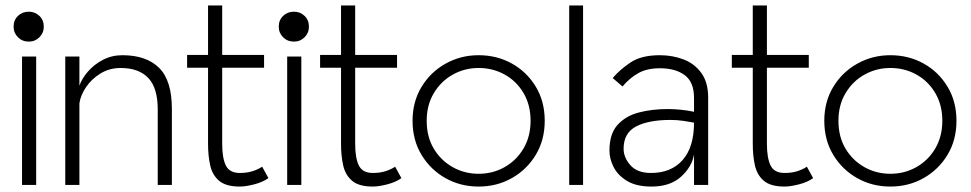

<svg xmlns="http://www.w3.org/2000/svg" viewBox="-20 -680 3570 706"><path d="M61 0V-472H113V0ZM86 -527Q62 -527 46 -543Q30 -559 30 -582Q30 -606 46 -621.5Q62 -637 86 -637Q109 -637 125 -621.5Q141 -606 141 -582Q141 -559 125 -543Q109 -527 86 -527Z M220 0V-472H272V-365Q281 -391 303.5 -417Q326 -443 358.5 -460Q391 -477 430 -477Q518 -477 565 -430.5Q612 -384 612 -280V0H560V-278Q560 -357 525 -393.5Q490 -430 424 -430Q382 -430 349 -409.5Q316 -389 296 -359Q276 -329 272 -300V0Z M862 6Q811 6 786 -15Q761 -36 753 -71.5Q745 -107 745 -151V-431H668V-478H745V-660H797V-478H951V-431H797V-151Q797 -99 810.5 -71.5Q824 -44 862 -44Q887 -44 907 -50Q927 -56 944 -67L967 -25Q946 -10 914.5 -2Q883 6 862 6Z M1036 0V-472H1088V0ZM1061 -527Q1037 -527 1021 -543Q1005 -559 1005 -582Q1005 -606 1021 -621.5Q1037 -637 1061 -637Q1084 -637 1100 -621.5Q1116 -606 1116 -582Q1116 -559 1100 -543Q1084 -527 1061 -527Z M1351 6Q1300 6 1275 -15Q1250 -36 1242 -71.5Q1234 -107 1234 -151V-431H1157V-478H1234V-660H1286V-478H1440V-431H1286V-151Q1286 -99 1299.5 -71.5Q1313 -44 1351 -44Q1376 -44 1396 -50Q1416 -56 1433 -67L1456 -25Q1435 -10 1403.5 -2Q1372 6 1351 6Z M1740 6Q1673 6 1618 -25Q1563 -56 1530 -110.5Q1497 -165 1497 -236Q1497 -306 1530 -360.5Q1563 -415 1618.5 -446Q1674 -477 1740 -477Q1807 -477 1862 -446.5Q1917 -416 1950 -361.5Q1983 -307 1983 -236Q1983 -165 1950 -110.5Q1917 -56 1862 -25Q1807 6 1740 6ZM1740 -41Q1792 -41 1835.5 -65.5Q1879 -90 1905 -134Q1931 -178 1931 -236Q1931 -294 1905 -338Q1879 -382 1835.5 -406Q1792 -430 1740 -430Q1689 -430 1645.5 -406Q1602 -382 1575.5 -338Q1549 -294 1549 -236Q1549 -177 1575 -133.5Q1601 -90 1644.5 -65.5Q1688 -41 1740 -41Z M2073 0V-660H2124V0Z M2376 6Q2320 6 2286 -14.5Q2252 -35 2236.5 -65.5Q2221 -96 2221 -126Q2221 -188 2251 -221Q2281 -254 2329.5 -266.5Q2378 -279 2434 -279Q2484 -279 2532 -269V-320Q2532 -378 2498 -403.5Q2464 -429 2406 -429Q2359 -429 2327 -411Q2295 -393 2269 -362L2233 -393Q2258 -423 2298 -450Q2338 -477 2406 -477Q2453 -477 2493.5 -461.5Q2534 -446 2559 -411.5Q2584 -377 2584 -321V0H2532V-112Q2524 -66 2484 -30Q2444 6 2376 6ZM2374 -44Q2448 -44 2490 -91.5Q2532 -139 2532 -229Q2517 -232 2493.5 -235.5Q2470 -239 2445 -239Q2365 -239 2319 -215Q2273 -191 2273 -133Q2273 -101 2298 -72.5Q2323 -44 2374 -44Z M2865 6Q2814 6 2789 -15Q2764 -36 2756 -71.5Q2748 -107 2748 -151V-431H2671V-478H2748V-660H2800V-478H2954V-431H2800V-151Q2800 -99 2813.5 -71.5Q2827 -44 2865 -44Q2890 -44 2910 -50Q2930 -56 2947 -67L2970 -25Q2949 -10 2917.5 -2Q2886 6 2865 6Z M3254 6Q3187 6 3132 -25Q3077 -56 3044 -110.5Q3011 -165 3011 -236Q3011 -306 3044 -360.5Q3077 -415 3132.5 -446Q3188 -477 3254 -477Q3321 -477 3376 -446.5Q3431 -416 3464 -361.5Q3497 -307 3497 -236Q3497 -165 3464 -110.5Q3431 -56 3376 -25Q3321 6 3254 6ZM3254 -41Q3306 -41 3349.5 -65.5Q3393 -90 3419 -134Q3445 -178 3445 -236Q3445 -294 3419 -338Q3393 -382 3349.5 -406Q3306 -430 3254 -430Q3203 -430 3159.5 -406Q3116 -382 3089.5 -338Q3063 -294 3063 -236Q3063 -177 3089 -133.5Q3115 -90 3158.5 -65.5Q3202 -41 3254 -41Z"/></svg>

Font: Lil Grotesk Light
Style: Regular
Weight: 300
Designer: Bastien Sozeau
Foundry: NBR — Bastien Sozeau
Version: Version 3.003; ttfautohint (v1.8.4.7-5d5b);gftools[0.9.33]